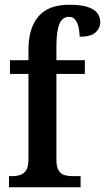

<svg xmlns="http://www.w3.org/2000/svg" viewBox="-20 -790 443 810"><path d="M18 0V-47H35Q50 -47 64.5 -51.5Q79 -56 89.5 -70.5Q100 -85 100 -116V-478H22V-536H100V-580Q100 -671 142 -720.5Q184 -770 272 -770Q323 -770 351.5 -760Q380 -750 391.5 -733.5Q403 -717 403 -698Q403 -672 383.5 -653.5Q364 -635 316 -635Q316 -654 312 -673Q308 -692 298.5 -705.5Q289 -719 271 -719Q243 -719 230.5 -688.5Q218 -658 218 -593V-536H338V-478H218V-116Q218 -85 227.5 -70.5Q237 -56 251.5 -51.5Q266 -47 282 -47H320V0Z"/></svg>

Font: Noto Serif Hebrew Condensed SemiBold
Style: Regular
Weight: 600
Width: 3
Designer: Monotype Design Team
Foundry: Monotype Imaging Inc.
Version: Version 2.004; ttfautohint (v1.8.4.7-5d5b)